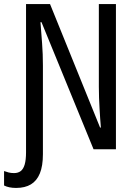

<svg xmlns="http://www.w3.org/2000/svg" viewBox="-67 -734 650 944"><path d="M12 190Q-6 190 -20.5 187Q-35 184 -47 178V107Q-36 111 -24.5 114Q-13 117 2 117Q22 117 35 107Q48 97 54.5 74.5Q61 52 61 15V-165L144 -171V24Q144 82 129 118.5Q114 155 85 172.5Q56 190 12 190ZM61 0V-714H179L425 -107H429Q427 -129 425.5 -152Q424 -175 422.5 -200Q421 -225 420 -252Q419 -279 419 -307V-714H503V0H393L137 -625H132Q134 -599 136 -572.5Q138 -546 140 -520Q142 -494 143 -467Q144 -440 144 -412V0Z"/></svg>

Font: Noto Sans Mono SemiCondensed
Style: Regular
Weight: 400
Width: 4
Designer: Monotype Design Team
Foundry: Monotype Imaging Inc.
Version: Version 2.010